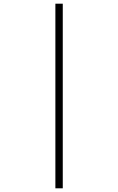

<svg xmlns="http://www.w3.org/2000/svg" viewBox="-20 -770 640 1040"><path d="M280 250V-750H320V250Z"/></svg>

Font: Source Code Pro ExtraLight Light
Style: Italic
Weight: 300
Italic angle: -11°
Monospace: yes
Version: Version 1.016;hotconv 1.0.116;makeotfexe 2.5.65601